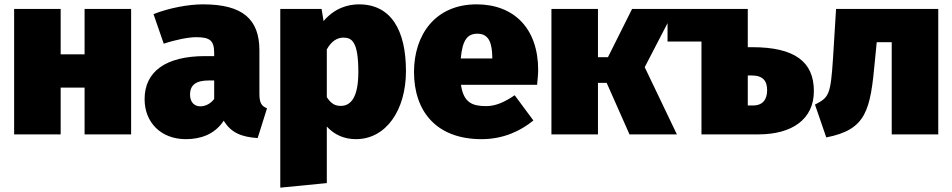

<svg xmlns="http://www.w3.org/2000/svg" viewBox="-20 -618 4380 883"><path d="M369 0H583V-577H369V-368H259V-577H45V0H259V-215H369Z M1173 -187V-386C1173 -528 1098 -598 914 -598C848 -598 759 -582 686 -553L733 -417C790 -436 848 -447 882 -447C945 -447 965 -432 965 -374V-360H924C742 -360 645 -289 645 -162C645 -55 720 22 835 22C901 22 967 1 1009 -63C1042 -8 1090 12 1165 17L1208 -120C1182 -130 1173 -146 1173 -187ZM901 -129C872 -129 854 -150 854 -183C854 -228 882 -248 942 -248H965V-163C951 -144 928 -129 901 -129Z M1631 -598C1579 -598 1518 -580 1468 -521L1459 -577H1269V245L1483 224V-36C1518 2 1563 22 1617 22C1755 22 1847 -111 1847 -291C1847 -481 1777 -598 1631 -598ZM1547 -131C1521 -131 1503 -141 1483 -171V-391C1505 -430 1532 -445 1559 -445C1598 -445 1628 -427 1628 -287C1628 -171 1594 -131 1547 -131Z M2455 -296C2455 -489 2342 -598 2172 -598C1980 -598 1884 -456 1884 -287C1884 -109 1984 22 2195 22C2296 22 2376 -17 2433 -64L2347 -180C2297 -146 2257 -130 2216 -130C2153 -130 2112 -145 2100 -228H2450C2452 -248 2455 -278 2455 -296ZM2244 -349H2099C2107 -437 2131 -463 2176 -463C2231 -463 2243 -415 2244 -356Z M3084 -577H2887L2776 -355H2730V-577H2516V0H2730V-237H2770L2875 0H3093L2945 -309Z M3439 -401H3419V-577H3050V-427H3206V0H3468C3622 0 3723 -69 3723 -199C3723 -334 3635 -401 3439 -401ZM3444 -133H3419V-271H3436C3488 -271 3508 -247 3508 -203C3508 -161 3488 -133 3444 -133Z M3825 -577 3811 -350C3800 -180 3792 -170 3728 -137L3780 14C3965 -22 3983 -110 4004 -342L4012 -424H4081V0H4295V-577Z"/></svg>

Font: Glow Sans SC Normal Heavy
Style: Regular
Weight: 900
Designer: Ryoko NISHIZUKA (kana, bopomofo & ideographs); Paul D. Hunt (Latin, Greek & Cyrillic); Sandoll Communications, Soo-young
Version: Version 0.93